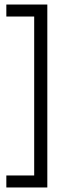

<svg xmlns="http://www.w3.org/2000/svg" viewBox="-20 -728 301 848"><path d="M189 100H131V-693H189ZM189 100H8V47H189ZM189 -655H8V-708H189Z"/></svg>

Font: Bricolage Grotesque 24pt Condensed ExtraLight
Style: Regular
Weight: 250
Width: 3
Designer: Mathieu Triay
Foundry: Atelier Triay
Version: Version 1.001;gftools[0.9.33.dev8+g029e19f]